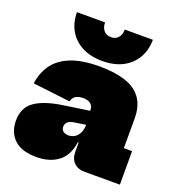

<svg xmlns="http://www.w3.org/2000/svg" viewBox="-151 -963 1006 1098"><g transform="rotate(20 352.0 -414.0)"><path d="M484 0Q440.5 0 416.8 -24Q393 -48 393 -92V-187L407 -207L399 -263L393 -289V-341Q393 -361.5 384.2 -373Q375.5 -384.5 361.2 -389.2Q347 -394 331 -394Q308.5 -394 289.2 -384.8Q270 -375.5 263 -349L36 -376Q44.5 -440.5 79 -490.2Q113.5 -540 181.8 -568Q250 -596 360 -596Q446 -596 510.5 -576.2Q575 -556.5 611 -510Q647 -463.5 647 -384V-204H697V0ZM193 15Q102.5 15 57.8 -27.8Q13 -70.5 13 -141Q13 -222 70.8 -261.2Q128.5 -300.5 238 -316L420 -343V-259L335 -246Q305 -242.5 292 -230.5Q279 -218.5 279 -201Q279 -183 291.5 -173.5Q304 -164 324 -164Q341.5 -164 358.8 -173.2Q376 -182.5 387.5 -204Q399 -225.5 399 -263L422 -146H388Q377 -63 325.2 -24Q273.5 15 193 15ZM591 -843Q590.5 -779.5 562.5 -731.5Q534.5 -683.5 483 -656.8Q431.5 -630 360 -630Q288 -630 236.2 -657Q184.5 -684 156.8 -732Q129 -780 129 -843H300Q300 -813 315.8 -794Q331.5 -775 360 -775Q388.5 -775 404.2 -794Q420 -813 420 -843Z"/></g></svg>

Font: Hepta Slab Black
Style: Regular
Weight: 900
Designer: Michael LaGattuta
Foundry: Michael LaGattuta
Version: Version 1.102